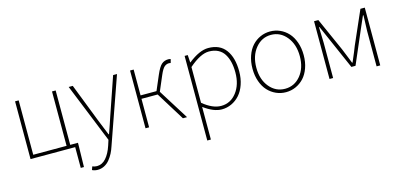

<svg xmlns="http://www.w3.org/2000/svg" viewBox="-64 -902 3214 1535"><g transform="rotate(-15 1543.0 -134.0)"><path d="M465.8 171.9V0H96.2V-478H126V-27.8H401.9V-478H432.1V-27.8H496.1V-12.2L492.2 171.9Z M593.8 222.2Q569.3 222.2 547.9 211.9L557.6 184.1Q577.1 191.9 595.7 191.9Q638.7 191.9 670.9 155.3Q703.1 118.7 723.6 56.2L737.8 12.2L540 -478H573.7L695.8 -164.1Q747.6 -35.6 750 -29.8H753.9Q763.2 -53.7 779.1 -102.3Q794.9 -150.9 799.8 -164.1L907.7 -478H939.9L748 67.9Q738.3 98.1 725.1 123.8Q711.9 149.4 693.1 172.6Q674.3 195.8 648.7 209Q623 222.2 593.8 222.2Z M1047.9 0V-478H1077.6V-264.2H1209.5L1261.7 -386.2Q1287.6 -446.8 1310.5 -466.3Q1333.5 -485.8 1365.7 -485.8Q1377.9 -485.8 1385.7 -481.9L1377.4 -452.1Q1371.6 -454.1 1363.8 -454.1Q1341.8 -454.1 1324.7 -439.2Q1307.6 -424.3 1287.6 -377.9L1233.9 -252L1391.6 0H1357.4L1211.4 -235.8H1077.6V0Z M1499.5 222.2V-478H1525.4L1529.3 -416H1531.2Q1624.5 -490.2 1697.3 -490.2Q1792.5 -490.2 1840.8 -425.3Q1889.2 -360.4 1889.2 -246.1Q1889.2 -187 1872.1 -137.7Q1855 -88.4 1825.9 -55.9Q1796.9 -23.4 1758.5 -5.6Q1720.2 12.2 1677.2 12.2Q1610.8 12.2 1529.3 -47.9V222.2ZM1679.2 -16.1Q1757.3 -16.1 1807.4 -80.8Q1857.4 -145.5 1857.4 -246.1Q1857.4 -293.5 1848.4 -331.5Q1839.4 -369.6 1820.8 -399.4Q1802.2 -429.2 1770.3 -445.6Q1738.3 -461.9 1695.3 -461.9Q1625.5 -461.9 1529.3 -377.9V-82Q1609.4 -16.1 1679.2 -16.1Z M1997.1 -237.8Q1997.1 -296.4 2014.2 -344.7Q2031.2 -393.1 2060.3 -424.6Q2089.4 -456.1 2127.7 -473.1Q2166 -490.2 2209 -490.2Q2252 -490.2 2290.3 -473.1Q2328.6 -456.1 2357.7 -424.6Q2386.7 -393.1 2403.8 -344.7Q2420.9 -296.4 2420.9 -237.8Q2420.9 -180.2 2403.8 -132.3Q2386.7 -84.5 2357.7 -53.2Q2328.6 -22 2290.3 -4.9Q2252 12.2 2209 12.2Q2166 12.2 2127.7 -4.9Q2089.4 -22 2060.3 -53.2Q2031.2 -84.5 2014.2 -132.3Q1997.1 -180.2 1997.1 -237.8ZM2388.7 -237.8Q2388.7 -335.9 2337.4 -398.9Q2286.1 -461.9 2209 -461.9Q2131.8 -461.9 2080.3 -398.9Q2028.8 -335.9 2028.8 -237.8Q2028.8 -140.1 2080.1 -78.1Q2131.3 -16.1 2209 -16.1Q2286.6 -16.1 2337.6 -78.1Q2388.7 -140.1 2388.7 -237.8Z M2570.8 0V-478H2606.4L2728.5 -204.1Q2735.4 -186.5 2752.7 -144.3Q2770 -102.1 2778.8 -79.1H2782.7Q2822.3 -170.9 2834.5 -204.1L2954.6 -478H2990.7V0H2960.4V-292Q2960.4 -318.4 2964.8 -421.9H2960.4Q2959.5 -419.4 2918.5 -326.2L2798.8 -47.9H2764.6L2642.6 -326.2Q2601.6 -419.4 2600.6 -421.9H2596.7Q2600.6 -330.1 2600.6 -292V0Z"/></g></svg>

Font: Source Sans 3 ExtraLight
Style: Regular
Weight: 200
Designer: Paul D. Hunt
Foundry: Adobe
Version: Version 3.052;hotconv 1.1.0;makeotfexe 2.6.0